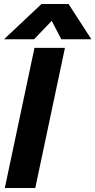

<svg xmlns="http://www.w3.org/2000/svg" viewBox="-21 -938 476 958"><path d="M186 -918H321L435 -742H285L237 -834L149 -742H-1ZM151 -699H303L155 0H3Z"/></svg>

Font: Prompt Semibold
Style: Italic
Weight: 600
Italic angle: -12°
Designer: Katatrad Team
Foundry: CadsonDemak
Version: Version 1.000